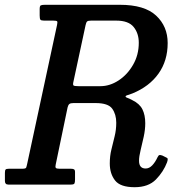

<svg xmlns="http://www.w3.org/2000/svg" viewBox="-66 -770 760 801"><path d="M631 -93Q616 -53.5 584.5 -21.2Q553 11 495.5 11Q436 11 414 -17.2Q392 -45.5 392 -88Q392 -119 398.8 -146.5Q405.5 -174 412.2 -201.2Q419 -228.5 419 -258Q419 -293 402.2 -316.5Q385.5 -340 333 -340H240Q228 -340 223.2 -336Q218.5 -332 216 -322L166.5 -84Q164 -73.5 166.8 -69.8Q169.5 -66 183 -66H230Q238.5 -66 242.8 -63.5Q247 -61 247 -52V-21.5Q247 -9 244.5 -4.5Q242 0 229.5 0H-31.5Q-45.5 0 -45.5 -15V-48.5Q-45.5 -59.5 -42.5 -62.8Q-39.5 -66 -29 -66H25.5Q41 -66 43 -70.5Q45 -75 47.5 -87L172 -666Q174.5 -677.5 172.5 -680.8Q170.5 -684 156.5 -684H118.5Q105.5 -684 102.5 -688Q99.5 -692 99.5 -705.5V-732Q99.5 -745 104 -747.5Q108.5 -750 122 -750H434Q537 -750 585.2 -705Q633.5 -660 633.5 -590.5Q633.5 -516.5 595.2 -462.8Q557 -409 486 -380Q473 -375 465.5 -373Q458 -371 458 -367.5Q458 -364 465.2 -361.8Q472.5 -359.5 485.5 -352.5Q516.5 -337.5 528.2 -313.8Q540 -290 540 -256Q540 -229 533.5 -199.2Q527 -169.5 520.5 -143.2Q514 -117 514 -99.5Q514 -67 541.5 -67Q556.5 -67 569 -80Q581.5 -93 591.5 -114.5Q595.5 -122.5 599.2 -123.2Q603 -124 611.5 -121L624.5 -114.5Q632.5 -111.5 633.5 -107.5Q634.5 -103.5 631 -93ZM261.5 -410.5H353Q392 -410.5 428.8 -434.5Q465.5 -458.5 489.2 -499.8Q513 -541 513 -591.5Q513 -631 491.5 -657.5Q470 -684 419 -684H314Q301 -684 297.2 -680.2Q293.5 -676.5 291 -665L240.5 -430Q237 -416 241 -413.2Q245 -410.5 261.5 -410.5Z"/></svg>

Font: Besley* Narrow Medium
Style: Italic
Weight: 500
Width: 4
Italic angle: -13°
Designer: Owen Earl
Foundry: indestructible type*
Version: Version 3.000; ttfautohint (v1.8.3)